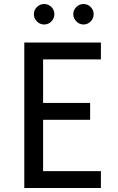

<svg xmlns="http://www.w3.org/2000/svg" viewBox="-20 -937 587 957"><path d="M164.1 -902.1Q179.2 -917 200.2 -917Q221.2 -917 236.1 -902.1Q251 -887.2 251 -866.2Q251 -845.2 236.1 -830.1Q221.2 -814.9 200.2 -814.9Q179.2 -814.9 164.1 -830.1Q148.9 -845.2 148.9 -866.2Q148.9 -887.2 164.1 -902.1ZM396 -917Q417 -917 431.9 -902.1Q446.8 -887.2 446.8 -866.2Q446.8 -845.2 431.9 -830.1Q417 -814.9 396 -814.9Q376 -814.9 360.6 -830.3Q345.2 -845.7 345.2 -866.2Q345.2 -886.7 360.4 -901.9Q375.5 -917 396 -917ZM482.9 -641.1H194.8V-423.8H429.2V-339.8H194.8V-84H482.9V0H101.1V-725.1H482.9Z"/></svg>

Font: Stilu
Style: Regular
Weight: 400
Designer: Genilson Lima Santos
Foundry: Genilson Lima Santos
Version: Version 1.200;PS 001.200;hotconv 1.0.88;makeotf.lib2.5.64775